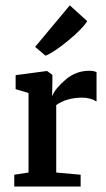

<svg xmlns="http://www.w3.org/2000/svg" viewBox="-20 -680 388 700"><path d="M32 0V-43L84 -51V-341L37 -355V-406L150 -421H152L171 -407V-384L170 -331H171Q181 -357 219 -389.5Q257 -422 305 -422Q322 -422 332 -417V-310Q309 -324 280 -324Q223 -324 185 -297V-51L274 -43V0ZM146 -477 108 -509 234 -660H235L298 -603Q281 -575 228 -531.5Q175 -488 146 -477Z"/></svg>

Font: Aikya SemiBold
Style: Regular
Weight: 600
Designer: Neelakash Kshetrimayum (Latin subset based on Merriweather by Eben Sorkin)
Foundry: Brand New Type
Version: Version 1.00 b005